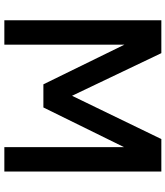

<svg xmlns="http://www.w3.org/2000/svg" viewBox="42 -822 780 905"><g transform="rotate(90 432.5 -370.0)"><path d="M191 0V-566L378 -184H487L674 -564V0H789V-740H636L432 -319L231 -740H76V0Z"/></g></svg>

Font: Be Vietnam Pro Medium
Style: Regular
Weight: 500
Designer: Lam Bao, Tony Le, Vietanh Nguyen
Foundry: Yellow Type Foundry
Version: Version 1.002